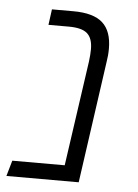

<svg xmlns="http://www.w3.org/2000/svg" viewBox="-47 -599 458 635"><g transform="rotate(5 181.5 -281.0)"><path d="M299 -449Q299 -426 295 -403L238 0H-2L13 -52H187L237 -401Q240 -424 240 -442Q240 -478 222 -494Q204 -510 161 -510H93L100 -562H171Q238 -562 268.5 -534.5Q299 -507 299 -449Z"/></g></svg>

Font: FiraGO Light
Style: Italic
Weight: 300
Italic angle: -8°
Designer: bBox Type GmbH
Foundry: bBox Type GmbH
Version: Version 1.001